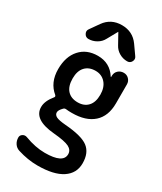

<svg xmlns="http://www.w3.org/2000/svg" viewBox="-243 -851 985 1166"><g transform="rotate(30 250.0 -267.5)"><path d="M369.1 -704.1 413.1 -641.6Q424.8 -626 415.5 -607.9Q406.2 -589.8 385.7 -589.8Q355.5 -589.8 329.6 -605Q303.7 -620.1 290 -646.5L251 -716.8Q251 -717.8 250 -717.8Q249 -717.8 249 -716.8L210 -646.5Q196.3 -620.1 169.9 -605Q143.6 -589.8 114.3 -589.8Q94.7 -589.8 85 -607.9Q75.2 -626 86.9 -641.6L130.9 -704.1Q173.8 -764.6 250 -764.6Q326.2 -764.6 369.1 -704.1ZM250 -444.3Q204.1 -444.3 177.7 -416Q151.4 -387.7 151.4 -335Q151.4 -280.3 177.2 -252Q203.1 -223.6 250 -223.6Q294.9 -223.6 320.8 -251.5Q346.7 -279.3 346.7 -332Q346.7 -383.8 319.8 -414.1Q293 -444.3 250 -444.3ZM230.5 141.6Q358.4 141.6 358.4 78.1Q358.4 48.8 329.1 33.7Q299.8 18.6 219.7 11.7Q71.3 -1 72.3 -89.8Q72.3 -130.9 111.3 -178.7Q118.2 -185.5 110.4 -194.3Q46.9 -246.1 46.9 -339.8Q46.9 -427.7 92.8 -479Q138.7 -530.3 216.8 -530.3Q301.8 -530.3 346.7 -459Q346.7 -458 348.6 -458H349.6V-468.8Q350.6 -491.2 366.2 -505.4Q381.8 -519.5 404.3 -519.5Q425.8 -519.5 440.4 -504.4Q455.1 -489.3 455.1 -467.8V-335Q455.1 -245.1 402.3 -197.8Q349.6 -150.4 252 -150.4Q225.6 -150.4 213.9 -152.3Q200.2 -154.3 193.4 -146.5Q170.9 -124 170.9 -108.4Q170.9 -90.8 189 -81.5Q207 -72.3 254.9 -68.4Q372.1 -59.6 417 -25.4Q461.9 8.8 461.9 82Q461.9 152.3 402.8 191.4Q343.8 230.5 230.5 230.5Q162.1 230.5 90.8 208Q69.3 201.2 57.1 182.6Q44.9 164.1 44.9 140.6Q44.9 125 59.1 116.2Q73.2 107.4 88.9 113.3Q164.1 141.6 230.5 141.6Z"/></g></svg>

Font: Rounded-X Mgen+ 2m medium
Style: Regular
Weight: 500
Designer: [Source Han Sans]
Ryoko NISHIZUKA  (kana & ideographs); Paul D. Hunt (Latin, Greek & Cyrillic); Wenlong ZHANG  (bopomofo
Version: Version 1.059.20150602